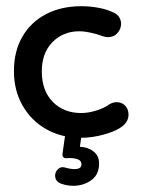

<svg xmlns="http://www.w3.org/2000/svg" viewBox="-20 -435 455 620"><path d="M375 -27Q356 -12 317 -1Q278 10 241 10Q179 10 130 -17.5Q81 -45 53 -94Q25 -143 25 -205Q25 -270 52.5 -317Q80 -364 129 -389.5Q178 -415 243 -415Q270 -415 297.5 -410Q325 -405 348 -394Q360 -388 365.5 -378.5Q371 -369 371 -358Q371 -342 359.5 -328.5Q348 -315 329 -315Q321 -315 312 -318Q294 -325 273 -329.5Q252 -334 236 -334Q184 -334 149.5 -299Q115 -264 115 -205Q115 -142 150.5 -106Q186 -70 242 -70Q265 -70 291 -78Q317 -86 333 -98Q344 -105 357 -105Q374 -105 384.5 -93.5Q395 -82 395 -65Q395 -43 375 -27ZM245 -10 238 39Q264 40 282 54Q300 68 300 93Q300 129 274.5 147Q249 165 217 165Q198 165 180 159Q158 152 158 132Q158 120 167.5 111Q177 102 190 106Q207 111 221 111Q243 111 243 96Q243 82 227 78Q211 74 194 76Q180 76 182 60L192 -10Z"/></svg>

Font: Dongle
Style: Bold
Weight: 700
Designer: Yanghee Ryu
Foundry: Yanghee Ryu
Version: Version 2.000